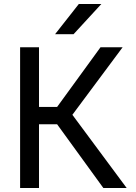

<svg xmlns="http://www.w3.org/2000/svg" viewBox="-20 -935 675 955"><path d="M80 -700H174V-403H264L480 -700H590L340 -364L610 0H494L264 -317H174V0H80ZM372 -915H484L346 -765H254Z"/></svg>

Font: PT Root UI Medium
Style: Regular
Weight: 500
Designer: Vitaly Kuzmin
Foundry: ParaType Ltd.
Version: Version 2.001G